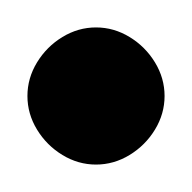

<svg xmlns="http://www.w3.org/2000/svg" viewBox="-20 -970 140 140"><path d="M0 -900Q0 -887 7 -875.5Q14 -864 25.5 -857Q37 -850 50 -850Q63 -850 74.5 -857Q86 -864 93 -875.5Q100 -887 100 -900Q100 -913 93 -924.5Q86 -936 74.5 -943Q63 -950 50 -950Q37 -950 25.5 -943Q14 -936 7 -924.5Q0 -913 0 -900Z"/></svg>

Font: Linefont
Style: Regular
Weight: 400
Monospace: yes
Version: Version 3.002;gftools[0.9.33]